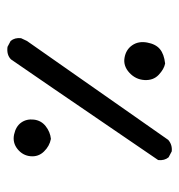

<svg xmlns="http://www.w3.org/2000/svg" viewBox="-2 -438 503 540"><g transform="rotate(-90 250.0 -168.5)"><path d="M93.8 62.5 77.1 53.7Q67.4 42 69.3 24.4Q329.1 -356.4 352.5 -389.6Q365.2 -402.3 387.7 -399.4L404.3 -390.6Q414.1 -378.9 412.1 -361.3L404.3 -344.7L126 52.7Q112.3 64.5 93.8 62.5ZM340.8 43.9Q325.2 41 309.1 25.9Q293 10.7 294.4 -14.2Q295.9 -39.1 314.9 -56.6Q334 -74.2 356.9 -70.3Q379.9 -66.4 392.1 -48.8Q404.3 -31.2 399.9 -6.8Q395.5 17.6 381.3 29.3Q367.2 41 340.8 43.9ZM128.9 -277.3Q108.4 -281.2 93.3 -296.9Q78.1 -312.5 80.1 -334.5Q82 -356.4 100.1 -371.1Q118.2 -385.7 141.1 -380.9Q164.1 -376 174.8 -360.8Q185.5 -345.7 183.1 -325.2Q180.7 -304.7 164.6 -292Q148.4 -279.3 128.9 -277.3Z"/></g></svg>

Font: NaikaiFont
Style: Regular
Weight: 400
Version: Version 1.67